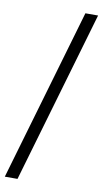

<svg xmlns="http://www.w3.org/2000/svg" viewBox="-103 -787 559 1043"><g transform="rotate(10 176.5 -265.0)"><path d="M3 210 280 -740H350L73 210Z"/></g></svg>

Font: Georama ExtraCondensed Thin
Style: Regular
Weight: 400
Version: Version 1.001